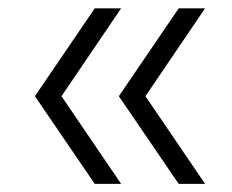

<svg xmlns="http://www.w3.org/2000/svg" viewBox="-20 -512 558 462"><path d="M208 -69.5 64 -280.5 208 -492H271.5L128 -280.5L271.5 -69.5ZM410 -69.5 266 -280.5 410 -492H473.5L330 -280.5L473.5 -69.5Z"/></svg>

Font: Encode Sans Semi Expanded Light
Style: Regular
Weight: 300
Width: 6
Designer: Multiple Designers
Foundry: Impallari Type
Version: Version 3.000; ttfautohint (v1.8.3) -l 8 -r 50 -G 200 -x 14 